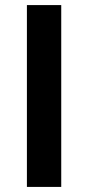

<svg xmlns="http://www.w3.org/2000/svg" viewBox="-20 -735 347 755"><path d="M220.8 0H85.8V-715H220.8Z"/></svg>

Font: Wix Madefor Display
Style: Regular
Weight: 400
Designer: Dalton Maag Ltd
Foundry: Dalton Maag Ltd
Version: Version 3.100